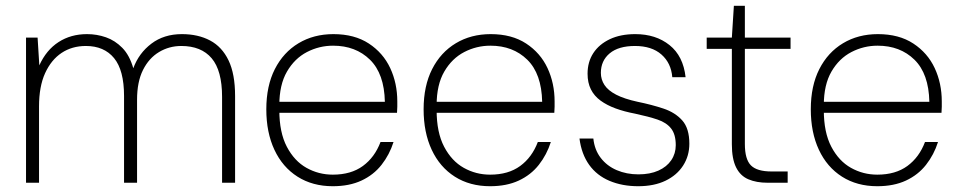

<svg xmlns="http://www.w3.org/2000/svg" viewBox="-20 -632 3320 664"><path d="M70 0V-502H110L116 -406Q140 -459 182.5 -486.5Q225 -514 281 -514Q315 -514 346.5 -503Q378 -492 403 -466.5Q428 -441 441 -396Q460 -448 503.5 -481Q547 -514 609 -514Q665 -514 706.5 -492Q748 -470 770.5 -423Q793 -376 793 -300V0H748V-297Q748 -388 712 -430.5Q676 -473 607 -473Q565 -473 530 -452Q495 -431 474.5 -390Q454 -349 454 -287V0H409V-300Q409 -389 374.5 -431Q340 -473 277 -473Q229 -473 193 -449Q157 -425 136 -379Q115 -333 115 -264V0Z M1131 12Q1061 12 1009 -21Q957 -54 929 -114Q901 -174 901 -254Q901 -335 930.5 -393Q960 -451 1012.5 -482.5Q1065 -514 1133 -514Q1206 -514 1255.5 -481.5Q1305 -449 1329.5 -396.5Q1354 -344 1354 -281Q1354 -272 1354 -263Q1354 -254 1353 -242H933V-280H1311Q1309 -377 1259.5 -425.5Q1210 -474 1132 -474Q1084 -474 1041.5 -452Q999 -430 972.5 -384.5Q946 -339 946 -268V-251Q946 -174 972 -124.5Q998 -75 1040 -51.5Q1082 -28 1131 -28Q1194 -28 1235 -58Q1276 -88 1296 -141H1341Q1327 -97 1299.5 -62Q1272 -27 1230 -7.5Q1188 12 1131 12Z M1675 12Q1605 12 1553 -21Q1501 -54 1473 -114Q1445 -174 1445 -254Q1445 -335 1474.5 -393Q1504 -451 1556.5 -482.5Q1609 -514 1677 -514Q1750 -514 1799.5 -481.5Q1849 -449 1873.5 -396.5Q1898 -344 1898 -281Q1898 -272 1898 -263Q1898 -254 1897 -242H1477V-280H1855Q1853 -377 1803.5 -425.5Q1754 -474 1676 -474Q1628 -474 1585.5 -452Q1543 -430 1516.5 -384.5Q1490 -339 1490 -268V-251Q1490 -174 1516 -124.5Q1542 -75 1584 -51.5Q1626 -28 1675 -28Q1738 -28 1779 -58Q1820 -88 1840 -141H1885Q1871 -97 1843.5 -62Q1816 -27 1774 -7.5Q1732 12 1675 12Z M2187 12Q2132 12 2088 -6.5Q2044 -25 2017.5 -62Q1991 -99 1984 -153H2032Q2036 -114 2057.5 -86Q2079 -58 2113 -43.5Q2147 -29 2188 -29Q2228 -29 2257 -42Q2286 -55 2301.5 -78Q2317 -101 2317 -130Q2317 -167 2301 -187.5Q2285 -208 2254 -218.5Q2223 -229 2176 -239Q2139 -246 2109 -257Q2079 -268 2057 -284Q2035 -300 2023.5 -323Q2012 -346 2012 -377Q2012 -418 2032 -448.5Q2052 -479 2089 -496.5Q2126 -514 2177 -514Q2248 -514 2295.5 -476Q2343 -438 2351 -365H2305Q2301 -414 2267.5 -443.5Q2234 -473 2176 -473Q2119 -473 2088.5 -447.5Q2058 -422 2058 -380Q2058 -357 2070.5 -338Q2083 -319 2111 -304.5Q2139 -290 2185 -280Q2234 -270 2274.5 -256.5Q2315 -243 2339.5 -215.5Q2364 -188 2364 -135Q2364 -93 2342.5 -59.5Q2321 -26 2281.5 -7Q2242 12 2187 12Z M2635 0Q2596 0 2568 -12Q2540 -24 2525.5 -53.5Q2511 -83 2511 -133V-463H2424V-502H2511L2518 -612H2556V-502H2714V-463H2556V-134Q2556 -81 2577 -60Q2598 -39 2648 -39H2704V0Z M3014 12Q2944 12 2892 -21Q2840 -54 2812 -114Q2784 -174 2784 -254Q2784 -335 2813.5 -393Q2843 -451 2895.5 -482.5Q2948 -514 3016 -514Q3089 -514 3138.5 -481.5Q3188 -449 3212.5 -396.5Q3237 -344 3237 -281Q3237 -272 3237 -263Q3237 -254 3236 -242H2816V-280H3194Q3192 -377 3142.5 -425.5Q3093 -474 3015 -474Q2967 -474 2924.5 -452Q2882 -430 2855.5 -384.5Q2829 -339 2829 -268V-251Q2829 -174 2855 -124.5Q2881 -75 2923 -51.5Q2965 -28 3014 -28Q3077 -28 3118 -58Q3159 -88 3179 -141H3224Q3210 -97 3182.5 -62Q3155 -27 3113 -7.5Q3071 12 3014 12Z"/></svg>

Font: DM Sans 16pt ExtraLight
Style: Regular
Weight: 250
Version: Version 4.004;gftools[0.9.30]